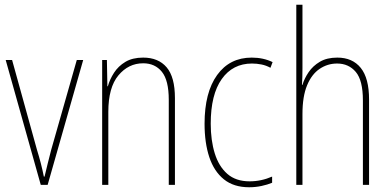

<svg xmlns="http://www.w3.org/2000/svg" viewBox="-20 -780 1651 810"><path d="M152 0 4 -527H31L136 -148Q145 -119 152 -92Q159 -65 165 -35H168Q175 -64 181.5 -91Q188 -118 196 -148L304 -527H331L181 0Z M584 -537Q648 -537 683 -496Q718 -455 718 -366V0H692V-359Q692 -441 663 -477Q634 -513 584 -513Q522 -513 479.5 -462Q437 -411 437 -308V0H411V-527H431L433 -416H435Q443 -445 461 -473Q479 -501 509 -519Q539 -537 584 -537Z M1031 10Q966 10 924.5 -23.5Q883 -57 863 -117Q843 -177 843 -258Q843 -390 896 -463.5Q949 -537 1042 -537Q1091 -537 1130 -518L1121 -494Q1103 -504 1083 -508Q1063 -512 1043 -512Q962 -512 915.5 -446.5Q869 -381 869 -258Q869 -188 886 -133Q903 -78 939 -46.5Q975 -15 1033 -15Q1082 -15 1128 -35V-9Q1109 -1 1083.5 4.5Q1058 10 1031 10Z M1256 -493Q1256 -470 1255.5 -455Q1255 -440 1254 -422H1256Q1264 -449 1282 -475.5Q1300 -502 1329.5 -519.5Q1359 -537 1403 -537Q1467 -537 1502 -493.5Q1537 -450 1537 -360V0H1511V-356Q1511 -441 1481 -476.5Q1451 -512 1402 -512Q1362 -512 1328.5 -489.5Q1295 -467 1275.5 -420Q1256 -373 1256 -299V0H1230V-760H1256Z"/></svg>

Font: Noto Sans Gurmukhi UI Condensed Thin
Style: Regular
Weight: 100
Width: 3
Designer: Jelle Bosma - Monotype Design Team
Foundry: Monotype Imaging Inc.
Version: Version 2.004; ttfautohint (v1.8.4.7-5d5b)